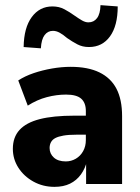

<svg xmlns="http://www.w3.org/2000/svg" viewBox="-20 -716 543 747"><path d="M192 11Q147 11 110 -9.5Q73 -30 51.5 -63.5Q30 -97 30 -137Q30 -182 56 -210.5Q82 -239 134.5 -252.5Q187 -266 269 -266H328V-192H278Q247 -192 227 -188.5Q207 -185 195.5 -179Q184 -173 178.5 -163Q173 -153 173 -140Q173 -118 189.5 -103Q206 -88 236 -88Q257 -88 275 -98.5Q293 -109 303.5 -128Q314 -147 314 -171V-284Q314 -316 296 -332Q278 -348 237 -348Q200 -348 162 -338Q124 -328 88 -305L51 -403Q77 -420 111 -431.5Q145 -443 182.5 -449.5Q220 -456 255 -456Q322 -456 366.5 -434.5Q411 -413 433 -371Q455 -329 455 -264V0H315V-92H319Q312 -61 295 -37.5Q278 -14 252.5 -1.5Q227 11 192 11ZM139 -528 72 -533Q73 -608 103.5 -649.5Q134 -691 184 -691Q210 -691 230.5 -680Q251 -669 269 -656Q286 -644 299 -636.5Q312 -629 324 -629Q345 -629 357.5 -645.5Q370 -662 371 -696L438 -691Q438 -616 408 -574.5Q378 -533 326 -533Q301 -533 281 -543.5Q261 -554 241 -568Q226 -581 212.5 -588.5Q199 -596 186 -596Q166 -596 153.5 -579.5Q141 -563 139 -528Z"/></svg>

Font: Nunito Sans 12pt ExtraLight
Style: Weight 830 Width 84 Optical size 12.0 YTLC 445
Weight: 830
Width: 4
Designer: Vernon Adams
Foundry: Vernon Adams
Version: Version 3.101;gftools[0.9.27]